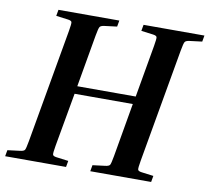

<svg xmlns="http://www.w3.org/2000/svg" viewBox="-78 -765 930 851"><g transform="rotate(10 386.5 -340.0)"><path d="M277 -28 272 0H-2L3 -28L59 -35Q76 -37 80 -43.5Q84 -50 90 -84L180 -596Q186 -630 184 -636.5Q182 -643 167 -645L113 -652L118 -680H392L387 -652L331 -645Q315 -643 310.5 -636.5Q306 -630 300 -596L259 -361H522L563 -596Q569 -630 567 -636.5Q565 -643 550 -645L496 -652L501 -680H775L770 -652L714 -645Q698 -643 693.5 -636.5Q689 -630 683 -596L593 -84Q587 -50 589 -43.5Q591 -37 606 -35L660 -28L655 0H381L386 -28L442 -35Q459 -37 463 -43.5Q467 -50 473 -84L515 -326H253L210 -84Q204 -50 206 -43.5Q208 -37 223 -35Z"/></g></svg>

Font: Inria Serif
Style: Bold Italic
Weight: 700
Italic angle: -10°
Designer: Black Foundry Team
Foundry: Black Foundry
Version: Version 1.000; ttfautohint (v1.8.3)